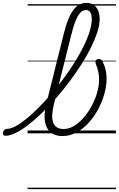

<svg xmlns="http://www.w3.org/2000/svg" viewBox="-192 -927 826 1335"><path d="M-154 17Q-165 17 -169 9.5Q-173 2 -171 -7Q-169 -16 -161.5 -23.5Q-154 -31 -143 -31Q-118 -31 -83.5 -49.5Q-49 -68 -8.5 -101Q32 -134 76 -178Q120 -222 164 -273.5Q208 -325 250 -381Q292 -437 327 -493.5Q362 -550 389 -604.5Q416 -659 431 -707.5Q446 -756 446 -794Q446 -805 454.5 -810.5Q463 -816 473.5 -816Q484 -816 492.5 -810.5Q501 -805 501 -794Q501 -754 484.5 -703Q468 -652 439.5 -594.5Q411 -537 372.5 -477Q334 -417 289 -357Q244 -297 195.5 -242Q147 -187 98 -140Q49 -93 3 -57.5Q-43 -22 -83 -2.5Q-123 17 -154 17ZM242 19Q202 19 174.5 3Q147 -13 133 -42Q119 -71 118 -111.5Q117 -152 129 -202L253 -698Q280 -807 317.5 -857Q355 -907 409 -907Q440 -907 460.5 -892Q481 -877 491 -852Q501 -827 501 -794Q501 -782 492.5 -775.5Q484 -769 473.5 -769Q463 -769 454.5 -775.5Q446 -782 446 -794Q446 -813 442.5 -827Q439 -841 429.5 -849Q420 -857 405 -857Q384 -857 367 -839.5Q350 -822 334 -783Q318 -744 302 -679L183 -203Q174 -165 171.5 -134Q169 -103 176 -79.5Q183 -56 201.5 -43Q220 -30 251 -30Q288 -30 324 -52Q360 -74 391 -110.5Q422 -147 446 -191.5Q470 -236 483.5 -283.5Q497 -331 497 -372Q497 -401 491.5 -428Q486 -455 474 -483Q471 -494 472.5 -501.5Q474 -509 480 -513Q486 -517 495 -517Q506 -517 513.5 -510.5Q521 -504 526 -489Q534 -473 539 -455Q544 -437 546.5 -418Q549 -399 549 -378Q549 -330 534 -275.5Q519 -221 491.5 -169Q464 -117 425.5 -74.5Q387 -32 340.5 -6.5Q294 19 242 19ZM0 378H614V388H0ZM0 -20H614V0H0ZM0 -505H614V-500H0ZM0 -898H614V-888H0Z"/></svg>

Font: Playwrite DE SAS Guides
Style: Regular
Weight: 400
Designer: Veronika Burian, José Scaglione
Foundry: TypeTogether
Version: Version 1.003